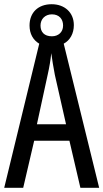

<svg xmlns="http://www.w3.org/2000/svg" viewBox="-20 -941 490 910"><path d="M361 -51H450L282 -734C312 -750 330 -782 330 -822C330 -882 286 -921 225 -921C160 -921 120 -881 120 -820C120 -781 137 -751 166 -734L0 -51H90L142 -274H309ZM226 -769C190 -769 172 -789 172 -820C172 -851 194 -873 226 -873C260 -873 279 -851 279 -820C279 -789 257 -769 226 -769ZM240 -586 293 -352H155L206 -587C214 -622 220 -658 223 -689C227 -658 233 -623 240 -586Z"/></svg>

Font: Noto Sans Tamil UI ExtraCondensed
Style: Regular
Weight: 400
Width: 2
Designer: Jelle Bosma - Monotype Design Team
Foundry: Monotype Imaging Inc.
Version: Version 2.004